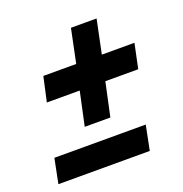

<svg xmlns="http://www.w3.org/2000/svg" viewBox="-100 -642 666 697"><g transform="rotate(-20 233.0 -293.0)"><path d="M171 -197 199 -327H72L93 -422H220L247 -552H346L319 -422H445L425 -327H298L270 -197ZM10 -34 29 -129H382L363 -34Z"/></g></svg>

Font: Saira Condensed SemiBold
Style: Italic
Weight: 600
Width: 3
Italic angle: -12°
Designer: Hector Gatti with collaboration of the Omnibus-Type team
Foundry: Omnibus-Type
Version: Version 1.101